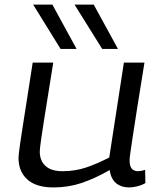

<svg xmlns="http://www.w3.org/2000/svg" viewBox="-20 -810 704 840"><path d="M214 10Q138 10 99.5 -25Q61 -60 61 -119Q61 -126 62.5 -139Q64 -152 67.5 -177.5Q71 -203 78 -247.5Q85 -292 96 -362.5Q107 -433 123 -536H213Q197 -437 186.5 -371Q176 -305 169.5 -264Q163 -223 160 -200.5Q157 -178 155.5 -166.5Q154 -155 154 -147Q154 -107 179 -84Q204 -61 254 -61Q308 -61 356 -77Q404 -93 458 -121L522 -536H612Q593 -417 580.5 -340Q568 -263 561.5 -217.5Q555 -172 551.5 -150Q548 -128 547.5 -120Q547 -112 547 -109Q547 -83 556.5 -72Q566 -61 585 -61Q589 -61 597.5 -62.5Q606 -64 615 -67L616 -9Q601 0 581 5Q561 10 546 10Q510 10 487.5 -9Q465 -28 460 -66Q395 -29 337 -9.5Q279 10 214 10ZM245 -596 125 -790H209L315 -596ZM427 -596 306 -790H390L496 -596Z"/></svg>

Font: Georama Extended
Style: Italic
Weight: 400
Width: 7
Italic angle: -9°
Designer: Jean-Baptiste Levee
Foundry: Production Type
Version: Version 1.000